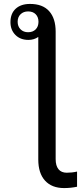

<svg xmlns="http://www.w3.org/2000/svg" viewBox="-20 -749 420 977"><path d="M33.2 -636.2Q33.2 -680.2 59.8 -704.6Q86.4 -729 132.8 -729Q197.3 -729 230.2 -692.1Q263.2 -655.3 263.2 -587.9V61Q263.2 94.2 277.6 112.1Q292 129.9 319.8 129.9Q346.7 129.9 372.1 124V201.2Q339.8 208 306.2 208Q243.7 208 209.2 170.2Q174.8 132.3 174.8 63V-561Q152.8 -545.9 125 -545.9Q83.5 -545.9 58.3 -571.3Q33.2 -596.7 33.2 -636.2ZM123 -585Q147 -585 161.4 -599.4Q175.8 -613.8 175.8 -638.2Q175.8 -662.1 161.6 -676.5Q147.5 -690.9 123 -690.9Q99.6 -690.9 84.7 -676.5Q69.8 -662.1 69.8 -638.2Q69.8 -614.3 84.7 -599.6Q99.6 -585 123 -585Z"/></svg>

Font: Libra Sans Modern
Style: Regular
Weight: 400
Foundry: Stefan Peev, Context Ltd
Version: Version 1.000